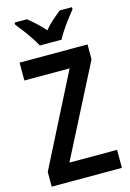

<svg xmlns="http://www.w3.org/2000/svg" viewBox="-138 -1004 724 1070"><g transform="rotate(-15 224.0 -468.5)"><path d="M427 0H22V-85L289 -611H28V-714H420V-628L152 -104H427ZM162 -777Q151 -798 133 -825Q115 -852 95 -878.5Q75 -905 59 -925V-937H130Q150 -921 175.5 -898Q201 -875 224 -848Q248 -877 272 -897.5Q296 -918 319 -937H390V-925Q374 -906 354 -879.5Q334 -853 316 -826Q298 -799 287 -777Z"/></g></svg>

Font: Noto Sans Kannada Condensed SemiBold
Style: Regular
Weight: 600
Width: 3
Designer: Jelle Bosma - Monotype Design Team
Foundry: Monotype Imaging Inc.
Version: Version 2.005; ttfautohint (v1.8.4.7-5d5b)